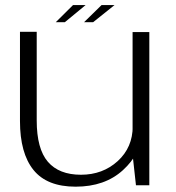

<svg xmlns="http://www.w3.org/2000/svg" viewBox="-20 -714 678 740"><path d="M504 0H555.5V-590.5H491V-118ZM121.5 -591.5H57V-247.5Q57 -123.5 109 -59Q161 5.5 271.5 5.5Q384 5.5 453.8 -58.2Q523.5 -122 523.5 -197L491.5 -227.5Q491.5 -146 433.8 -93.2Q376 -40.5 292 -40.5Q207.5 -40.5 164.5 -90.5Q121.5 -140.5 121.5 -250ZM304 -628.5H339L421.5 -694.5H371.5ZM195 -628.5H230L310 -694.5H261.5Z"/></svg>

Font: Anybody SemiExpanded Light
Style: Regular
Weight: 300
Width: 6
Version: Version 1.113;gftools[0.9.25]